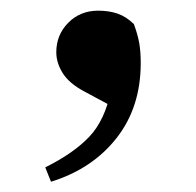

<svg xmlns="http://www.w3.org/2000/svg" viewBox="-20 -163 375 367"><path d="M77.5 184.4 66.5 156.9Q120.9 129.9 150.9 98.1Q180.9 66.3 192.3 9.1L204.8 46L140.9 11.7Q112.2 -3.6 99.9 -23.2Q87.6 -42.8 87.6 -63.2Q87.6 -96.3 110.4 -119.4Q133.1 -142.6 167.8 -142.6Q188.1 -142.6 204.4 -137.1Q220.8 -131.6 235.9 -117Q243.1 -97.4 246.1 -81Q249 -64.7 249 -42.5Q249 42 202.8 100.9Q156.5 159.8 77.5 184.4Z"/></svg>

Font: Noto Serif KR ExtraLight
Style: Regular
Weight: 200
Designer: Ryoko NISHIZUKA 西塚涼子 (kana & ideographs); Frank Grießhammer (Latin, Greek & Cyrillic); Wenlong ZHANG 张文龙 (bopomofo); San
Foundry: Adobe
Version: Version 2.002-H1;hotconv 1.1.0;makeotfexe 2.6.0